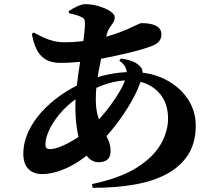

<svg xmlns="http://www.w3.org/2000/svg" viewBox="-20 -840 1040 922"><path d="M422 44Q558 15 637.5 -35.5Q717 -86 752 -147.5Q787 -209 787 -271Q787 -326 763.5 -367Q740 -408 696.5 -431Q653 -454 594 -454Q548 -454 496.5 -438.5Q445 -423 382 -388Q326 -357 284.5 -313Q243 -269 220.5 -224.5Q198 -180 198 -146Q198 -135 203 -129.5Q208 -124 218 -124Q243 -124 275 -137.5Q307 -151 341 -172Q375 -193 404 -217Q430 -238 457.5 -269Q485 -300 511 -335Q537 -370 556.5 -404Q576 -438 584 -465Q592 -489 585.5 -509.5Q579 -530 553 -549L561 -559Q591 -555 613.5 -546.5Q636 -538 651 -523Q662 -513 664 -500Q666 -487 662 -472Q648 -417 611.5 -353Q575 -289 527 -228.5Q479 -168 429 -122Q369 -65 303 -34.5Q237 -4 181 -4Q141 -4 116.5 -28.5Q92 -53 92 -101Q92 -154 115 -205Q138 -256 179 -301.5Q220 -347 274 -384.5Q328 -422 390 -448Q444 -471 499.5 -482.5Q555 -494 612 -494Q705 -494 774 -458.5Q843 -423 881.5 -365Q920 -307 920 -237Q920 -156 884.5 -99Q849 -42 783.5 -6Q718 30 627 46Q536 62 425 62ZM454 -61Q425 -61 403.5 -83.5Q382 -106 368.5 -144Q355 -182 348.5 -229Q342 -276 342 -325Q342 -373 349 -430.5Q356 -488 365 -545Q374 -602 381 -650Q388 -698 388 -728Q388 -742 384 -748.5Q380 -755 367 -760Q357 -765 341.5 -769Q326 -773 311 -777L310 -787Q327 -798 350 -809Q373 -820 391 -820Q421 -820 453.5 -810.5Q486 -801 508.5 -786.5Q531 -772 531 -757Q531 -743 523 -731Q515 -719 506 -705.5Q497 -692 492 -673Q482 -633 473 -592.5Q464 -552 456.5 -513Q449 -474 444.5 -437Q440 -400 440 -365Q440 -316 450.5 -281Q461 -246 475.5 -218.5Q490 -191 500.5 -166.5Q511 -142 511 -114Q511 -86 495.5 -73.5Q480 -61 454 -61ZM270 -538Q225 -538 197 -556Q169 -574 154.5 -605.5Q140 -637 133 -677L142 -684Q167 -670 190 -659.5Q213 -649 238 -643Q263 -637 292 -637Q331 -637 368.5 -641.5Q406 -646 438 -652Q503 -665 550 -683Q597 -701 625 -715Q653 -729 659 -729Q706 -729 730.5 -715.5Q755 -702 755 -675Q755 -654 743 -640.5Q731 -627 709 -619Q688 -611 659 -602.5Q630 -594 594.5 -585.5Q559 -577 519 -568.5Q479 -560 436 -553Q396 -546 353 -542Q310 -538 270 -538Z"/></svg>

Font: Noto Serif JP Black
Style: Regular
Weight: 900
Designer: Ryoko NISHIZUKA 西塚涼子 (kana & ideographs); Frank Grießhammer (Latin, Greek & Cyrillic); Wenlong ZHANG 张文龙 (bopomofo); San
Foundry: Adobe
Version: Version 2.003-H1;hotconv 1.1.1;makeotfexe 2.6.0